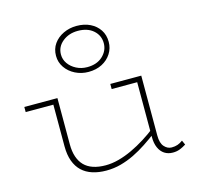

<svg xmlns="http://www.w3.org/2000/svg" viewBox="-121 -981 1174 1126"><g transform="rotate(-15 466.5 -418.5)"><path d="M389 14Q343 14 305.5 2Q268 -10 242 -34.5Q216 -59 202 -97Q188 -135 188 -187V-471H221V-191Q221 -147 232 -114.5Q243 -82 264 -60.5Q285 -39 317.5 -28Q350 -17 393 -17Q432 -17 473 -28Q514 -39 555.5 -58.5Q597 -78 637 -103Q677 -128 714 -157V-127Q677 -99 638.5 -73.5Q600 -48 560 -28.5Q520 -9 477.5 2.5Q435 14 389 14ZM20 -440V-471H204V-440ZM793 13Q764 13 742.5 -1Q721 -15 709 -42Q697 -69 697 -107V-471H730V-107Q730 -61 749.5 -39.5Q769 -18 794 -18Q814 -18 830 -23.5Q846 -29 862 -41L874 -14Q855 -2 836 5.5Q817 13 793 13ZM542 -440V-471H720V-440ZM438 -572Q395 -572 358 -590.5Q321 -609 299 -641Q277 -673 277 -712Q277 -754 299 -785Q321 -816 358 -833.5Q395 -851 438 -851Q485 -851 520.5 -833.5Q556 -816 576.5 -785Q597 -754 597 -712Q597 -673 576.5 -641Q556 -609 520.5 -590.5Q485 -572 438 -572ZM438 -601Q497 -601 532 -634Q567 -667 567 -712Q567 -759 532 -790Q497 -821 438 -821Q383 -821 345 -790Q307 -759 307 -712Q307 -682 324.5 -657Q342 -632 372 -616.5Q402 -601 438 -601Z"/></g></svg>

Font: BioRhyme SemiExpanded ExtraLight
Style: Regular
Weight: 250
Width: 6
Designer: Aoife Mooney
Foundry: Aoife Mooney Type
Version: Version 1.600;gftools[0.9.33]